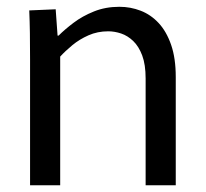

<svg xmlns="http://www.w3.org/2000/svg" viewBox="-20 -551 612 571"><path d="M69.4 -375.5Q69.4 -417.7 68.9 -452.7Q68.4 -487.7 67 -520L145.6 -523.4L151.2 -445.2H154.4Q172.2 -463.1 198.6 -483.1Q224.9 -503.1 259.3 -516.9Q293.6 -530.8 335.1 -530.8Q368.3 -530.8 398.4 -519.1Q428.6 -507.4 451.8 -482.5Q475.1 -457.5 488.9 -417.7Q502.7 -377.9 502.7 -321.7V0H413.1V-317.7Q413.1 -358.9 402.9 -386.1Q392.7 -413.2 376.2 -429Q359.7 -444.8 340.2 -451.4Q320.6 -457.9 301.9 -457.9Q269.8 -457.9 243 -445.9Q216.1 -434 195.1 -416.6Q174.1 -399.2 159 -382.7V0H69.4Z"/></svg>

Font: Murecho Thin
Style: Regular
Weight: 100
Designer: Neil Summerour
Foundry: Positype
Version: Version 1.010